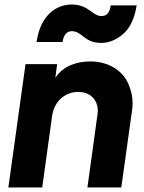

<svg xmlns="http://www.w3.org/2000/svg" viewBox="-20 -830 639 850"><path d="M428 -640C463 -640 496 -654 527 -681C557 -708 576 -750 585 -806H470C466 -779 457 -759 429 -759C388 -759 374 -810 297 -810C227 -810 158 -760 142 -644H257C261 -672 273 -692 298 -692C344 -692 352 -640 428 -640ZM167 0 211 -319C221 -382 268 -423 326 -423C385 -423 413 -383 413 -339C413 -333 412 -326 411 -319L367 0H517L564 -337C566 -350 567 -362 567 -374C567 -401 561 -428 549 -457C526 -513 465 -558 381 -558C344 -558 312 -551 283 -537C260 -526 241 -509 225 -486L233 -546H93L17 0Z"/></svg>

Font: Plus Jakarta Sans ExtraBold
Style: Italic
Weight: 800
Italic angle: -8°
Designer: Gumpita Rahayu
Foundry: Tokotype
Version: Version 2.071;gftools[0.9.30]